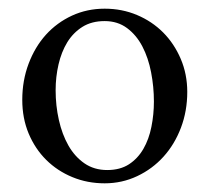

<svg xmlns="http://www.w3.org/2000/svg" viewBox="-20 -406 478 438"><path d="M218.8 -357.9Q189 -357.9 168 -344.7Q147 -331.5 133.5 -309.6Q120.1 -287.6 113.5 -259Q106.9 -230.5 106.9 -200.2Q106.9 -165 114.3 -132.3Q121.6 -99.6 136 -74.2Q150.4 -48.8 172.6 -33.4Q194.8 -18.1 224.6 -18.1Q253.9 -18.1 274.2 -31.2Q294.4 -44.4 307.1 -66.4Q319.8 -88.4 325.4 -116.7Q331.1 -145 331.1 -174.3Q331.1 -208 324.7 -241Q318.4 -273.9 304.9 -299.8Q291.5 -325.7 270 -341.8Q248.5 -357.9 218.8 -357.9ZM218.8 -386.2Q258.3 -386.2 292.5 -371.8Q326.7 -357.4 352.1 -332Q377.4 -306.6 392.3 -271.7Q407.2 -236.8 407.2 -196.3Q407.2 -152.8 392.8 -114.7Q378.4 -76.7 353 -48.6Q327.6 -20.5 293 -4.2Q258.3 12.2 218.8 12.2Q179.2 12.2 145 -2Q110.8 -16.1 85.4 -41.3Q60.1 -66.4 45.4 -101.3Q30.8 -136.2 30.8 -178.2Q30.8 -222.2 45.2 -260.5Q59.6 -298.8 84.7 -326.7Q109.9 -354.5 144.3 -370.4Q178.7 -386.2 218.8 -386.2Z"/></svg>

Font: Parastoo Print
Style: Print
Weight: 400
Foundry: Saber Rastikerdar (saber.rastikerdar@gmail.com)
Version: Version 1.0.0-alpha5